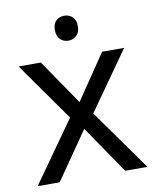

<svg xmlns="http://www.w3.org/2000/svg" viewBox="-82 -786 693 849"><g transform="rotate(-10 264.5 -361.0)"><path d="M265 -722Q285 -722 300.5 -708.5Q316 -695 316 -666Q316 -638 300.5 -624Q285 -610 265 -610Q243 -610 228 -624Q213 -638 213 -666Q213 -695 228 -708.5Q243 -722 265 -722ZM212 -274 27 -536H127L265 -334L402 -536H501L316 -274L511 0H411L265 -214L117 0H18Z"/></g></svg>

Font: umalayalam15
Style: Book
Weight: 400
Designer: Jelle Bosma - Monotype Design Team
Foundry: Monotype Imaging Inc.
Version: Version 2.003